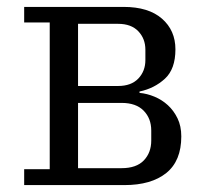

<svg xmlns="http://www.w3.org/2000/svg" viewBox="-20 -536 600 556"><path d="M50 -46H124V-471H50V-516H338Q410 -516 449 -482Q488 -448 488 -393Q488 -336 457.5 -308Q427 -280 384 -271V-267Q406 -265 427.5 -256Q449 -247 466 -231.5Q483 -216 494 -193.5Q505 -171 505 -141Q505 -70 461.5 -35Q418 0 340 0H50ZM332 -49Q375 -49 396.5 -71.5Q418 -94 418 -129V-158Q418 -193 396 -215.5Q374 -238 332 -238H206V-49ZM322 -287Q360 -287 380.5 -308.5Q401 -330 401 -362V-392Q401 -424 380.5 -445.5Q360 -467 322 -467H206V-287Z"/></svg>

Font: IBM Plex Serif
Style: Regular
Weight: 400
Designer: Mike Abbink, Paul van der Laan, Pieter van Rosmalen
Foundry: Bold Monday
Version: Version 3.001